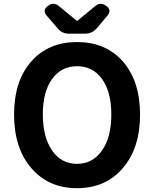

<svg xmlns="http://www.w3.org/2000/svg" viewBox="-20 -975 810 1009"><path d="M385 14Q236 14 146 -90Q54 -195 54 -373Q54 -551 146 -654Q236 -754 385 -754Q534 -754 624 -654Q716 -550 716 -372.5Q716 -195 624 -90Q534 14 385 14ZM385 -114Q467 -114 516 -184Q565 -254 565 -373Q565 -492 516.5 -559.5Q468 -627 385 -627Q302 -627 253.5 -559.5Q205 -492 205 -373.5Q205 -255 254 -184Q302 -114 385 -114ZM342 -798Q306 -798 283 -826L226 -892Q199 -923 236 -947Q263 -964 287 -945L383 -866H387L483 -945Q507 -964 534 -947Q571 -923 544 -892L489 -827Q465 -798 426 -798H385Z"/></svg>

Font: GenSenRounded JP B
Style: Regular
Weight: 700
Version: Version 1.501;PS 1;hotconv 16.6.51;makeotf.lib2.5.65220